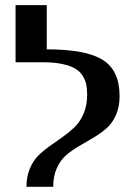

<svg xmlns="http://www.w3.org/2000/svg" viewBox="-20 -720 526 740"><path d="M40 -480V-700.2H160.2V-529.8Q311.5 -529.8 376.2 -489Q440.9 -448.2 440.9 -350.1Q440.9 -308.1 426.8 -276.4Q412.6 -244.6 390.1 -225.1Q367.7 -205.6 340.3 -189.5Q313 -173.3 285.6 -157.5Q258.3 -141.6 235.8 -122.6Q213.4 -103.5 199.2 -72.5Q185.1 -41.5 185.1 0H82Q82 -39.1 95 -70.1Q107.9 -101.1 128.4 -121.1Q148.9 -141.1 174.1 -158.7Q199.2 -176.3 224.1 -194.1Q249 -211.9 269.5 -232.2Q290 -252.4 303 -283.7Q315.9 -314.9 315.9 -355Q315.9 -377.4 312.5 -394.3Q309.1 -411.1 298.6 -428Q288.1 -444.8 270 -455.6Q252 -466.3 220.9 -473.1Q189.9 -480 147 -480Z"/></svg>

Font: Pfennig
Style: Bold
Weight: 700
Version: Version 20120410 ; ttfautohint (v0.8)